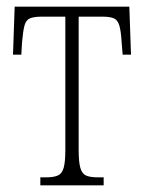

<svg xmlns="http://www.w3.org/2000/svg" viewBox="-20 -556 431 576"><path d="M101 0V-24H119Q141 -24 153.5 -29.5Q166 -35 171 -52.5Q176 -70 176 -106V-506H105Q82 -506 70 -501Q58 -496 53.5 -479.5Q49 -463 46 -428L44 -392H19L24 -536H368L373 -392H348L345 -428Q343 -463 338 -479.5Q333 -496 321.5 -501Q310 -506 287 -506H216V-106Q216 -70 221 -52.5Q226 -35 238 -29.5Q250 -24 273 -24H291V0Z"/></svg>

Font: Noto Serif ExtraCondensed ExtraLight
Style: Regular
Weight: 200
Width: 2
Designer: Monotype Design Team
Foundry: Monotype Imaging Inc.
Version: Version 2.015